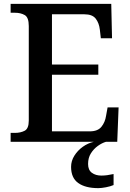

<svg xmlns="http://www.w3.org/2000/svg" viewBox="-20 -734 673 994"><path d="M35 0V-46H57Q86 -46 107.5 -57Q129 -68 129 -110V-599Q129 -644 108 -656Q87 -668 57 -668H35V-714H556L560 -536H502L497 -580Q493 -615 475.5 -637.5Q458 -660 417 -660H249V-400H489V-347H249V-54H445Q486 -54 505 -77.5Q524 -101 529 -134L537 -178H594L587 0ZM489 240Q422 240 385 213.5Q348 187 348 130Q348 99 365 72Q382 45 408.5 26Q435 7 466 0H529Q508 6 486.5 21.5Q465 37 450.5 60Q436 83 436 115Q436 146 455.5 160.5Q475 175 505 175Q519 175 534.5 173Q550 171 568 167V224Q552 231 528.5 235.5Q505 240 489 240Z"/></svg>

Font: Noto Naskh Arabic Medium
Style: Regular
Weight: 500
Designer: Monotype Design Team, David Williams, Mohamad Dakak and Nizar Qandah
Foundry: Monotype Imaging Inc.
Version: Version 2.016